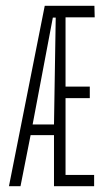

<svg xmlns="http://www.w3.org/2000/svg" viewBox="-20 -645 353 665"><path d="M11 0 135 -625H307L308 -585H207V-345H291V-305H207V-39H306V0H167V-177H86L51 0ZM93 -214H167L173 -584H163Z"/></svg>

Font: Inconsolata ExtraCondensed Light
Style: Regular
Weight: 300
Width: 2
Monospace: yes
Designer: Raph Levien, Cyreal, Brenton Simpson
Foundry: Raph Levien, Cyreal, Google
Version: Version 3.100; ttfautohint (v1.8.4.7-5d5b)